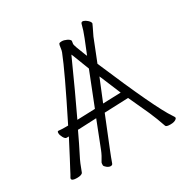

<svg xmlns="http://www.w3.org/2000/svg" viewBox="-177 -891 1044 1078"><g transform="rotate(-30 345.0 -352.5)"><path d="M114 -223H99Q90 -223 81 -239.5Q72 -256 72 -268Q72 -280 78 -280H80Q98 -278 119 -278H141Q278 -551 317 -651Q321 -661 323 -679Q325 -697 328.5 -701.5Q332 -706 346 -706Q360 -706 377 -698Q394 -690 397 -680L394 -660Q394 -649 424 -575L429 -564L466 -656Q483 -698 492 -735Q497 -752 521 -738Q546 -721 546 -707Q545 -703 538 -689.5Q531 -676 514 -640L457 -496Q617 -119 676 -33Q685 -20 685.5 -16Q686 -12 682 -8Q670 4 642.5 4Q615 4 612 -5Q593 -61 571 -111L510 -244L355 -238L278 -47Q259 0 249 29Q246 39 234.5 39Q223 39 210.5 29Q198 19 198 12Q198 0 200 -5Q221 -38 232 -66L298 -235L184 -230H177Q160 -193 144 -161L114 -101Q94 -63 76 -12Q71 2 37.5 2Q4 2 4 -12Q4 -16 7.5 -21Q11 -26 15 -34Q19 -42 28.5 -60Q38 -78 57.5 -114.5Q77 -151 114 -223ZM317 -651ZM184 -230ZM521 -738ZM492 -735ZM431 -429 373 -287 489 -291Q459 -363 436 -418ZM402 -497Q378 -559 361 -603L356 -614L351 -603Q268 -418 202 -280L318 -284Z"/></g></svg>

Font: LXGW WenKai Lite Light
Style: Regular
Weight: 300
Designer: LXGW / Fontworks Inc.
Foundry: LXGW / Fontworks Inc.
Version: Version 1.511; March 25, 2025